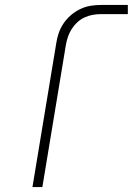

<svg xmlns="http://www.w3.org/2000/svg" viewBox="-20 -755 540 775"><path d="M111 0 207 -580Q210 -601 217 -621.5Q224 -642 236.5 -660.5Q249 -679 266.5 -694Q284 -709 304 -718.5Q324 -728 345 -731.5Q366 -735 387 -735H496V-698H387Q371 -698 354 -695Q337 -692 321 -684.5Q305 -677 292 -665Q279 -653 269.5 -638Q260 -623 254.5 -607Q249 -591 246 -574L151 0Z"/></svg>

Font: Iosevka SS04 Extralight
Style: Italic
Weight: 200
Italic angle: -9°
Monospace: yes
Designer: Belleve Invis
Foundry: Belleve Invis
Version: Version 19.0.0; ttfautohint (v1.8.4)